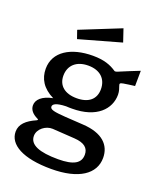

<svg xmlns="http://www.w3.org/2000/svg" viewBox="-165 -856 950 1134"><g transform="rotate(20 309.5 -288.5)"><path d="M294 175C467 175 561 110 561 9C561 -71 506 -129 381 -136C333 -139 293 -141 268 -143C198 -148 170 -153 170 -172C170 -187 188 -201 251 -203C262 -202 279 -202 289 -202C443 -202 516 -282 516 -372C516 -395 508 -414 505 -423C500 -437 501 -441 522 -445C545 -449 563 -451 593 -455L594 -551C556 -537 511 -517 476 -503C468 -499 452 -493 448 -497C411 -522 369 -538 299 -538C161 -538 62 -478 62 -371C62 -309 92 -257 163 -222C97 -209 65 -178 65 -142C65 -113 85 -92 116 -77C124 -74 124 -70 116 -66C57 -40 22 -8 22 39C22 120 115 175 294 175ZM158 -650 176 -598 439 -672 412 -752ZM293 -269C218 -269 174 -306 174 -368C174 -432 218 -474 293 -474C368 -474 410 -432 410 -368C410 -306 369 -269 293 -269ZM313 107C195 107 132 82 132 26C132 -18 179 -53 222 -51L362 -42C426 -38 453 -13 453 28C453 81 411 107 313 107Z"/></g></svg>

Font: Cheyenne Sans Medium
Style: Regular
Weight: 500
Designer: The Public Sans project authors (U.S. Web Design System), Libre Franklin designed by Pablo Impallari and Rodrigo Fuenzal
Foundry: The Cheyenne Sans Project Authors
Version: Version 2.007